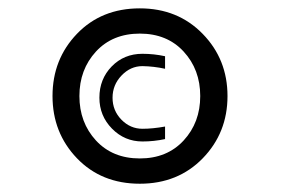

<svg xmlns="http://www.w3.org/2000/svg" viewBox="-20 -735 678 464"><path d="M317.9 -714.8Q409.7 -714.8 469.7 -653.3Q529.8 -591.8 529.8 -502.9Q529.8 -414.1 470 -352.5Q410.2 -291 317.9 -291Q225.1 -291 166 -352.5Q106.9 -414.1 106.9 -502.9Q106.9 -591.8 166 -653.3Q225.1 -714.8 317.9 -714.8ZM211.9 -610.4Q171.9 -566.9 171.9 -502.9Q171.9 -439 211.9 -395.5Q252 -352.1 317.9 -352.1Q383.8 -352.1 423.8 -395.5Q463.9 -439 463.9 -502.9Q463.9 -566.9 423.8 -610.4Q383.8 -653.8 317.9 -653.8Q252 -653.8 211.9 -610.4ZM220.2 -499Q220.2 -543.9 250 -574.5Q279.8 -605 324.2 -605Q352.1 -605 378.9 -599.1V-568.8Q352.1 -574.7 324.2 -575.2Q295.4 -575.2 273.7 -552.5Q252 -529.8 252 -498.8Q252 -467.8 273.4 -445.8Q294.9 -423.8 324.2 -423.8Q349.1 -423.8 378.9 -429.2V-398.9Q352.1 -393.1 324.2 -393.1Q281.2 -393.1 250.7 -424.1Q220.2 -455.1 220.2 -499Z"/></svg>

Font: Carme
Style: Regular
Weight: 400
Version: 1.000